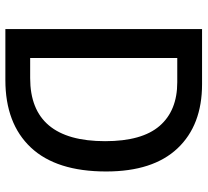

<svg xmlns="http://www.w3.org/2000/svg" viewBox="-48 -706 754 697"><g transform="rotate(90 328.5 -357.0)"><path d="M602 -366Q602 -185 515 -92.5Q428 0 270 0H85V-714H285Q434 -714 518 -625Q602 -536 602 -366ZM492 -362Q492 -496 436.5 -560Q381 -624 278 -624H190V-90H263Q492 -90 492 -362Z"/></g></svg>

Font: Noto Sans Lao UI SemCond Med
Style: Regular
Weight: 500
Width: 4
Designer: Monotype Design Team
Foundry: Monotype Imaging Inc.
Version: Version 2.000; ttfautohint (v1.8.4.7-5d5b)